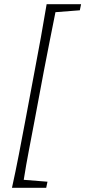

<svg xmlns="http://www.w3.org/2000/svg" viewBox="-20 -735 406 914"><path d="M37 159Q54 82 69.5 2Q85 -78 100 -158L145 -398Q160 -477 174.5 -556.5Q189 -636 202 -715H366L360 -686L244 -677Q230 -609 216.5 -539Q203 -469 189 -398L144 -158Q131 -89 117.5 -19Q104 51 93 121L206 130L200 159Z"/></svg>

Font: Source Serif Pro Light
Style: Italic
Weight: 300
Italic angle: -12°
Designer: Frank Grießhammer
Foundry: Adobe Systems Incorporated
Version: Version 3.001;hotconv 1.0.111;makeotfexe 2.5.65597